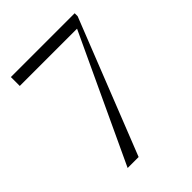

<svg xmlns="http://www.w3.org/2000/svg" viewBox="-200 -807 915 915"><g transform="rotate(-45 257.0 -350.0)"><path d="M34 -640V-700H464V-680L195 0H121L420 -640Z"/></g></svg>

Font: Aboreto
Style: Regular
Weight: 400
Designer: Dominik Jáger
Foundry: Dominik Jáger
Version: Version 1.001; ttfautohint (v1.8.4.7-5d5b)